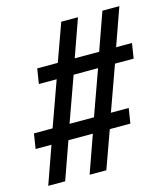

<svg xmlns="http://www.w3.org/2000/svg" viewBox="-123 -800 754 865"><g transform="rotate(-15 254.5 -367.5)"><path d="M-5 -18 57 -193H-17L-6 -263H81L156 -472H73L84 -542H180L243 -717H321L259 -542H373L435 -717H514L452 -542H526L515 -472H428L353 -263H436L425 -193H329L266 -18H188L250 -193H136L74 -18ZM274 -263 349 -472H235L160 -263Z"/></g></svg>

Font: Iosevka SS18
Style: Italic
Weight: 400
Italic angle: -9°
Monospace: yes
Designer: Belleve Invis
Foundry: Belleve Invis
Version: Version 25.1.1; ttfautohint (v1.8.4)